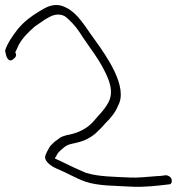

<svg xmlns="http://www.w3.org/2000/svg" viewBox="-95 -644 710 755"><path d="M-72 -431C-68 -412 -57 -398 -42 -412C-35 -418 -27 -425 -35 -438C-31 -447 -27 -456 -22 -466C-7 -495 17 -518 42 -540C56 -550 70 -559 83 -568C105 -581 130 -596 160 -580C177 -568 204 -539 216 -520C253 -461 304 -403 331 -332C356 -267 331 -237 308 -207C296 -194 283 -178 271 -165C251 -143 226 -128 192 -118L165 -112C155 -109 146 -106 139 -101C134 -97 128 -92 120 -87C113 -81 108 -75 102 -69C95 -58 87 -43 83 -31C78 -8 109 11 130 20C165 34 203 57 240 70C292 88 359 86 421 90C470 93 528 86 569 81C579 81 582 72 580 62C578 52 566 45 557 45C544 47 539 48 516 49C483 51 449 56 414 54C354 51 293 51 244 36C208 21 172 4 138 -13C131 -16 126 -18 121 -21C121 -24 123 -26 125 -28C131 -41 136 -47 148 -57C160 -67 164 -72 181 -77L207 -83C237 -90 258 -101 278 -117L300 -138C307 -145 314 -153 320 -160C339 -178 359 -202 369 -228C411 -302 322 -426 276 -490C237 -542 205 -607 141 -623C107 -629 82 -613 59 -599C27 -580 0 -559 -23 -532C-42 -508 -66 -475 -75 -445Z"/></svg>

Font: Stray Cat
Style: OpObl
Weight: 400
Version: Version 1.0